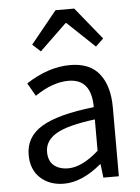

<svg xmlns="http://www.w3.org/2000/svg" viewBox="-57 -872 677 929"><g transform="rotate(-5 281.5 -407.0)"><path d="M216.8 12.7Q146.5 12.7 102.1 -28.3Q57.6 -69.3 57.6 -140.6Q57.6 -228.5 137.2 -276.4Q216.8 -324.2 391.6 -343.8Q391.6 -481.4 280.3 -481.4Q203.1 -481.4 117.2 -422.9L81.1 -486.3Q189.5 -556.6 294.9 -556.6Q390.6 -556.6 437 -497.6Q483.4 -438.5 483.4 -334V0H408.2L400.4 -65.4H397.5Q303.7 12.7 216.8 12.7ZM243.2 -59.6Q310.5 -59.6 391.6 -131.8V-284.2Q258.8 -267.6 203.1 -234.9Q147.5 -202.1 147.5 -147.5Q147.5 -103.5 173.8 -81.5Q200.2 -59.6 243.2 -59.6ZM121.1 -670.9 248 -827.1H338.9L465.8 -670.9L427.7 -634.8L294.9 -760.7H291L160.2 -634.8Z"/></g></svg>

Font: Gen Shin Gothic Regular
Style: Regular
Weight: 400
Designer: [Source Han Sans]
Ryoko NISHIZUKA  (kana & ideographs); Paul D. Hunt (Latin, Greek & Cyrillic); Wenlong ZHANG  (bopomofo
Version: Version 1.002.20150607